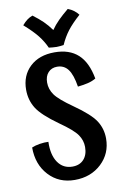

<svg xmlns="http://www.w3.org/2000/svg" viewBox="-89 -800 580 893"><g transform="rotate(-10 201.5 -353.5)"><path d="M243 -298Q319 -245 343 -207.5Q367 -170 367 -124Q367 -53 317 -6Q267 41 191 41Q116 41 68.5 -10.5Q21 -62 21 -142Q37 -149 59 -152.5Q81 -156 100 -155Q98 -93 122.5 -57.5Q147 -22 191 -22Q225 -22 244.5 -43.5Q264 -65 264 -102Q264 -133 245.5 -160Q227 -187 164 -231Q88 -285 64 -324Q40 -363 40 -411Q40 -478 83.5 -519Q127 -560 200 -560Q270 -560 311 -522.5Q352 -485 366 -407Q349 -397 328.5 -392Q308 -387 280 -384Q271 -441 252 -466.5Q233 -492 200 -492Q174 -492 158 -474.5Q142 -457 142 -427Q142 -396 161 -369Q180 -342 243 -298ZM79 -709Q92 -724 103.5 -732.5Q115 -741 129 -746Q157 -725 176 -706.5Q195 -688 213 -663Q228 -685 248 -705Q268 -725 296 -748Q312 -742 324.5 -732.5Q337 -723 345 -712Q307 -678 285.5 -650Q264 -622 248 -586Q241 -585 232 -584Q223 -583 215 -583Q206 -583 196 -584Q186 -585 178 -586Q164 -617 142.5 -644.5Q121 -672 79 -709Z"/></g></svg>

Font: Atma Medium
Style: Regular
Weight: 500
Designer: Gregori Vincens, Jeremie Hornus, Riccardo Olocco, Yoann Minet.
Foundry: black foundry
Version: Version 1.101;PS 1.100;hotconv 1.0.86;makeotf.lib2.5.63406